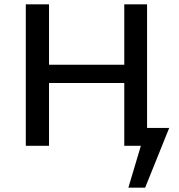

<svg xmlns="http://www.w3.org/2000/svg" viewBox="-20 -678 832 893"><path d="M640 0V-83H767L725 0ZM577 195 660 -83H767L655 195ZM558 0V-658H664V0ZM100 0V-658H208V0ZM134 -292V-377H631V-292Z"/></svg>

Font: Ysabeau SC SemiBold
Style: Regular
Weight: 600
Designer: Christian Thalmann (Catharsis Fonts)
Version: Version 2.001;gftools[0.9.30]; featfreeze: smcp